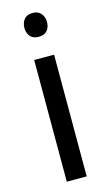

<svg xmlns="http://www.w3.org/2000/svg" viewBox="-114 -763 457 805"><g transform="rotate(-15 114.5 -360.5)"><path d="M157.7 0V-528.3H71.3V0ZM164.6 -668.5C164.6 -682.8 160.4 -695.1 152.1 -705.3C143.8 -715.6 131.5 -720.7 115.2 -720.7C99 -720.7 86.8 -715.7 78.6 -705.6C70.5 -695.5 66.4 -683.1 66.4 -668.5C66.4 -653.8 70.5 -641.6 78.6 -631.8C86.8 -622.1 99 -617.2 115.2 -617.2C131.8 -617.2 144.2 -622.1 152.3 -631.8C160.5 -641.6 164.6 -653.8 164.6 -668.5Z"/></g></svg>

Font: Roboto Condensed
Style: Regular
Weight: 400
Designer: Google
Version: Version 2.134; 2016